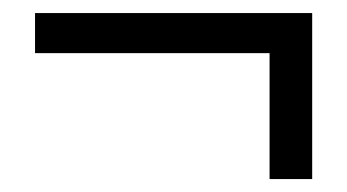

<svg xmlns="http://www.w3.org/2000/svg" viewBox="-20 -381 537 297"><path d="M34.2 -360.8H462.9V-104H397V-298.8H34.2Z"/></svg>

Font: SourceSansPro-Regular
Style: Regular
Weight: 400
Designer: Paul D. Hunt
Foundry: Adobe Systems Incorporated
Version: Version 1.050;PS Version 1.000;hotconv 1.0.70;makeotf.lib2.5